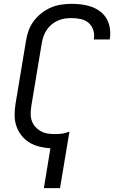

<svg xmlns="http://www.w3.org/2000/svg" viewBox="-20 -763 640 998"><path d="M208 215 242 8Q213 6 184.5 -1Q156 -8 132.5 -22.5Q109 -37 91.5 -59Q74 -81 65 -108Q56 -135 56 -165Q56 -195 61 -225L115 -550Q119 -577 128.5 -603.5Q138 -630 155 -653Q172 -676 195.5 -694.5Q219 -713 245 -724Q271 -735 298.5 -739Q326 -743 353 -743Q380 -743 406.5 -739.5Q433 -736 457.5 -727Q482 -718 502 -702.5Q522 -687 534.5 -665Q547 -643 551 -616.5Q555 -590 551 -563L550 -558H467L468 -561Q472 -585 464.5 -607.5Q457 -630 440 -644.5Q423 -659 399.5 -664Q376 -669 352 -669Q334 -669 316.5 -666.5Q299 -664 281 -656Q263 -648 248 -635.5Q233 -623 222.5 -607Q212 -591 206 -573.5Q200 -556 197 -538L143 -213Q140 -193 139.5 -173.5Q139 -154 145 -136Q151 -118 163.5 -104Q176 -90 192 -81Q208 -72 227 -69Q246 -66 266 -66Q285 -66 303.5 -68.5Q322 -71 340 -79H341L292 215Z"/></svg>

Font: Iosevka Aile
Style: Italic
Weight: 400
Italic angle: -9°
Designer: Belleve Invis
Foundry: Belleve Invis
Version: Version 28.0.1; ttfautohint (v1.8.4)